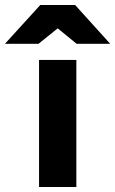

<svg xmlns="http://www.w3.org/2000/svg" viewBox="-81 -752 463 772"><path d="M227 -576 151 -638 74 -576H-61L81 -732H221L362 -576ZM76 0V-511H226V0Z"/></svg>

Font: Overpass Heavy
Style: Regular
Weight: 900
Designer: Delve Withrington, Thomas Jockin
Foundry: Delve Fonts
Version: Version 3.000;DELV;Overpass